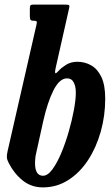

<svg xmlns="http://www.w3.org/2000/svg" viewBox="-20 -800 486 833"><path d="M13 -144.5 137.5 -689.5Q141 -703 139 -706.5Q137 -710 129 -710H125Q114 -710 111.8 -715.2Q109.5 -720.5 109.5 -730.5V-762.5Q109.5 -773 112 -776.5Q114.5 -780 124 -780H263.5Q277 -780 279.8 -777Q282.5 -774 279.5 -762.5L221 -503Q217.5 -487 219.8 -483Q222 -479 234.5 -493Q245.5 -505.5 266.5 -518.8Q287.5 -532 316 -532Q348 -532 375.5 -516.5Q403 -501 419.8 -466Q436.5 -431 436.5 -372Q436.5 -297.5 417 -228.5Q397.5 -159.5 361.8 -105Q326 -50.5 276.2 -18.8Q226.5 13 166 13Q116 13 78.8 -16.8Q41.5 -46.5 18 -92.5Q10.5 -107 9.8 -116.8Q9 -126.5 13 -144.5ZM132 -95.5Q131 -37.5 166.5 -37.5Q187 -37.5 207.2 -65Q227.5 -92.5 245.8 -136Q264 -179.5 278.2 -229Q292.5 -278.5 300.8 -323.8Q309 -369 309 -398Q309 -424.5 300 -442.2Q291 -460 270.5 -460Q238.5 -460 212.2 -408.5Q186 -357 167 -272L135.5 -129Q133.5 -120.5 133 -112.2Q132.5 -104 132 -95.5Z"/></svg>

Font: Besley* Condensed Semi
Style: Italic
Weight: 600
Width: 3
Italic angle: -13°
Designer: Owen Earl
Foundry: indestructible type*
Version: Version 3.000; ttfautohint (v1.8.3)